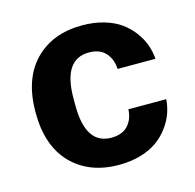

<svg xmlns="http://www.w3.org/2000/svg" viewBox="-83 -595 703 691"><g transform="rotate(-15 269.0 -250.0)"><path d="M279.8 9.8Q168.9 9.8 103 -57.9Q37.1 -125.5 37.1 -250Q37.1 -374.5 103 -442.1Q168.9 -509.8 279.8 -509.8Q323.7 -509.8 360.4 -499Q397 -488.3 422.1 -470.2Q447.3 -452.1 465.3 -428Q483.4 -403.8 492.7 -378.2Q502 -352.5 503.9 -325.2H362.8Q361.3 -361.3 340.1 -385.3Q318.8 -409.2 277.8 -409.2Q182.1 -409.2 182.1 -263.2V-237.8Q182.1 -91.8 277.8 -91.8Q318.8 -91.8 340.1 -115.2Q361.3 -138.7 362.8 -174.8H503.9Q502 -147.5 492.7 -121.8Q483.4 -96.2 465.3 -72Q447.3 -47.9 422.1 -29.8Q397 -11.7 360.4 -1Q323.7 9.8 279.8 9.8Z"/></g></svg>

Font: TASA Orbiter Text
Style: Bold
Weight: 700
Designer: Weizhong Zhang
Version: Version 1.000;Glyphs 3.1.2 (3151)